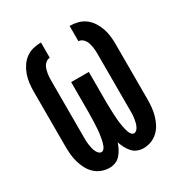

<svg xmlns="http://www.w3.org/2000/svg" viewBox="-173 -863 946 998"><g transform="rotate(-30 300.0 -363.5)"><path d="M402 8Q383 8 365.5 1Q348 -6 335.5 -20.5Q323 -35 314.5 -51.5Q306 -68 300 -86Q294 -68 285.5 -51.5Q277 -35 264.5 -20.5Q252 -6 234.5 1Q217 8 198 8Q174 8 151.5 -0.5Q129 -9 111.5 -25.5Q94 -42 83 -63Q72 -84 65.5 -106.5Q59 -129 56.5 -152.5Q54 -176 54 -200V-535Q54 -559 57 -583Q60 -607 68 -630Q76 -653 89.5 -673.5Q103 -694 122.5 -708.5Q142 -723 166 -729Q190 -735 214 -735V-643Q203 -643 193.5 -636.5Q184 -630 178 -620.5Q172 -611 169 -600.5Q166 -590 164 -579Q162 -568 161.5 -557Q161 -546 161 -535V-200Q161 -192 161 -183.5Q161 -175 161.5 -167Q162 -159 163.5 -151Q165 -143 166.5 -134.5Q168 -126 170.5 -118.5Q173 -111 177 -103.5Q181 -96 187.5 -90Q194 -84 202 -84Q211 -84 217.5 -92Q224 -100 227 -109Q230 -118 232.5 -127Q235 -136 236.5 -145Q238 -154 239.5 -163.5Q241 -173 242 -182Q243 -191 243.5 -200.5Q244 -210 244.5 -219.5Q245 -229 245.5 -238Q246 -247 246 -256.5Q246 -266 246.5 -275.5Q247 -285 247 -294V-478H353V-294Q353 -285 353.5 -275.5Q354 -266 354 -256.5Q354 -247 354.5 -238Q355 -229 355.5 -219.5Q356 -210 356.5 -200.5Q357 -191 358 -182Q359 -173 360.5 -163.5Q362 -154 363.5 -145Q365 -136 367.5 -127Q370 -118 373 -109Q376 -100 382.5 -92Q389 -84 398 -84Q406 -84 412.5 -90Q419 -96 423 -103.5Q427 -111 429.5 -118.5Q432 -126 433.5 -134.5Q435 -143 436.5 -151Q438 -159 438.5 -167Q439 -175 439 -183.5Q439 -192 439 -200V-535Q439 -546 438.5 -557Q438 -568 436 -579Q434 -590 431 -600.5Q428 -611 422 -620.5Q416 -630 406.5 -636.5Q397 -643 386 -643V-735Q410 -735 434 -729Q458 -723 477.5 -708.5Q497 -694 510.5 -673.5Q524 -653 532 -630Q540 -607 543 -583Q546 -559 546 -535V-200Q546 -176 543.5 -152.5Q541 -129 534.5 -106.5Q528 -84 517 -63Q506 -42 488.5 -25.5Q471 -9 448.5 -0.5Q426 8 402 8Z"/></g></svg>

Font: Iosevka Curly SmBdEx
Style: Regular
Weight: 600
Width: 7
Monospace: yes
Designer: Belleve Invis
Foundry: Belleve Invis
Version: Version 11.1.0; ttfautohint (v1.8.3)